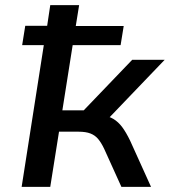

<svg xmlns="http://www.w3.org/2000/svg" viewBox="-20 -725 659 745"><path d="M64 0 150 -550H66L78 -625H163L175 -705H287L274 -624H460L448 -550H262L222 -297H305L493 -493H619L388 -252L372 -278Q401 -275 420 -263.5Q439 -252 454 -232Q469 -212 485 -179L566 0H451L384 -148Q373 -171 361 -185.5Q349 -200 331 -207Q313 -214 285 -214H209L175 0Z"/></svg>

Font: Nunito Sans 7pt SemiBold
Style: Italic
Weight: 600
Italic angle: -9°
Designer: Vernon Adams
Foundry: Vernon Adams
Version: Version 3.101;gftools[0.9.27]